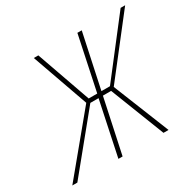

<svg xmlns="http://www.w3.org/2000/svg" viewBox="-147 -831 1009 992"><g transform="rotate(-30 357.5 -335.0)"><path d="M430 -670 362 -347H311L197 -670H170L289 -334L13 0H43L307 -323H356L288 0H313L382 -323H431L557 0H587L453 -334L715 -670H688L438 -347H387L456 -670Z"/></g></svg>

Font: LT Wave Mono Thin
Style: Italic
Weight: 100
Designer: Daniel Lyons
Version: Version 2.5 (Glyphs App)